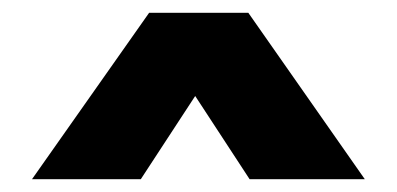

<svg xmlns="http://www.w3.org/2000/svg" viewBox="-20 -720 620 300"><path d="M30 -440 213 -700H368L550 -440H370L285 -570L200 -440Z"/></svg>

Font: Golos Text
Style: Bold
Weight: 700
Designer: A.Korolkova, Vitaly Kuzmin
Foundry: ParaType Ltd
Version: Version 2.004